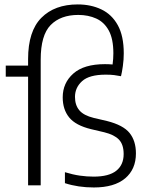

<svg xmlns="http://www.w3.org/2000/svg" viewBox="-20 -838 668 868"><path d="M404.5 9.5Q333 9.5 273.5 -10V-59.5Q309.5 -48.5 341 -44Q372.5 -39.5 403.5 -39.5Q472 -39.5 505.5 -66Q539 -92.5 539 -141.5Q539 -184.5 517.8 -206.8Q496.5 -229 451.5 -240L392 -254Q322 -271 292.8 -307Q263.5 -343 263.5 -398Q263.5 -463 311.5 -505.5Q359.5 -548 454.5 -548Q471.5 -548 489 -546.5Q492.5 -572.5 492.5 -597Q492.5 -662 471.8 -700Q451 -738 415 -754.2Q379 -770.5 334 -770.5Q254 -770.5 209 -724.8Q164 -679 164 -568.5V0H107V-491.5H6V-541.5H107V-571Q107 -697 167 -757.5Q227 -818 331.5 -818Q391 -818 438.2 -795.5Q485.5 -773 512.5 -724.2Q539.5 -675.5 539.5 -596.5Q539.5 -568.5 535.5 -539.8Q531.5 -511 527 -493.5Q512 -496.5 496.2 -498.5Q480.5 -500.5 458 -500.5Q383.5 -500.5 351.2 -471.2Q319 -442 319 -400Q319 -362.5 338.8 -339.2Q358.5 -316 403.5 -305L463.5 -291Q537 -272.5 565.8 -236.8Q594.5 -201 594.5 -144.5Q594.5 -72.5 545.5 -31.5Q496.5 9.5 404.5 9.5Z"/></svg>

Font: Encode Sans Semi Condensed Light
Style: Regular
Weight: 300
Width: 4
Designer: Multiple Designers
Foundry: Impallari Type
Version: Version 3.000; ttfautohint (v1.8.3) -l 8 -r 50 -G 200 -x 14 